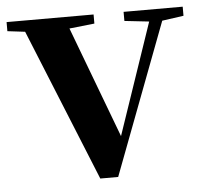

<svg xmlns="http://www.w3.org/2000/svg" viewBox="-53 -582 675 631"><g transform="rotate(-5 284.5 -266.5)"><path d="M377 -506 458 -497 333 -130 195 -497 278 -506V-536H-9V-506L49 -499L253 3H312L501 -496L572 -506V-536H377Z"/></g></svg>

Font: GenRyuMin2 TW B
Style: Regular
Weight: 700
Version: Version 2.100;PS 2.1;hotconv 16.6.51;makeotf.lib2.5.65220 DE